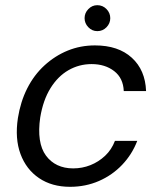

<svg xmlns="http://www.w3.org/2000/svg" viewBox="-20 -708 616 740"><path d="M250 12Q180 12 130.5 -21.5Q81 -55 59 -114.5Q37 -174 49 -253Q59 -316 85 -367.5Q111 -419 151.5 -456Q192 -493 241 -513Q290 -533 346 -533Q436 -533 488 -485.5Q540 -438 543 -357H457Q455 -407 420 -434Q385 -461 333 -461Q285 -461 244 -437.5Q203 -414 174.5 -368Q146 -322 135 -255Q128 -207 133.5 -170Q139 -133 157 -108.5Q175 -84 201.5 -71.5Q228 -59 262 -59Q297 -59 328.5 -71.5Q360 -84 385 -107.5Q410 -131 423 -165H509Q489 -113 451 -73Q413 -33 361.5 -10.5Q310 12 250 12ZM355 -588Q335 -588 320.5 -603Q306 -618 306 -638Q306 -658 320.5 -673Q335 -688 355 -688Q376 -688 390.5 -673Q405 -658 405 -638Q405 -618 390.5 -603Q376 -588 355 -588Z"/></svg>

Font: DM Sans 10pt
Style: Italic
Weight: 400
Italic angle: -10°
Version: Version 4.004;gftools[0.9.30]